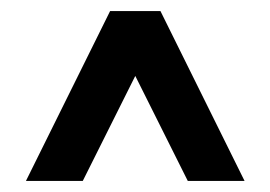

<svg xmlns="http://www.w3.org/2000/svg" viewBox="-20 -739 493 350"><path d="M130.9 -409.2H27.3L180.7 -718.8H272.5L425.8 -409.2H322.3L226.6 -600.6Z"/></svg>

Font: Min Sans SemiBold
Style: Regular
Weight: 600
Designer: Jinseong-Kim, NotoSansCJK, Nunito
Foundry: Jinseong-Kim
Version: Version 1.400;Glyphs 3.1.2 (3151)